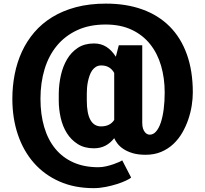

<svg xmlns="http://www.w3.org/2000/svg" viewBox="-20 -793 1111 1040"><path d="M298.3 -285.6Q298.8 -336.4 309.8 -385.3Q320.8 -434.1 343.5 -472.4Q366.2 -510.7 402.1 -534.2Q438 -557.6 489.3 -557.6Q527.3 -557.6 556.4 -539.1Q585.4 -520.5 607.4 -485.8L623.5 -547.9H750.5V-127.9Q750.5 -108.4 754.9 -95.9Q759.3 -83.5 765.6 -76.2Q772 -68.8 778.8 -66.2Q785.6 -63.5 791 -63.5Q810.5 -63.5 825.7 -81.1Q840.8 -98.6 851.1 -129.4Q861.3 -160.2 866.7 -201.9Q872.1 -243.7 872.1 -292Q872.1 -369.6 852.5 -436.8Q833 -503.9 793.2 -553.7Q753.4 -603.5 693.4 -631.8Q633.3 -660.2 552.2 -660.2Q464.4 -660.2 398.4 -629.6Q332.5 -599.1 288.1 -545.4Q243.7 -491.7 221.4 -418Q199.2 -344.2 199.2 -257.8Q199.2 -173.3 219.5 -104.7Q239.7 -36.1 279.3 12.2Q318.8 60.5 377.4 86.7Q436 112.8 512.7 112.8Q533.2 112.8 555.4 107.7Q577.6 102.5 596.2 95.9Q614.7 89.4 627.4 83.5Q640.1 77.6 642.1 75.7L690.4 168.9Q683.1 175.3 662.6 185.1Q642.1 194.8 614 203.9Q585.9 212.9 552.7 219.5Q519.5 226.1 486.8 226.1Q383.3 226.1 301.8 189.9Q220.2 153.8 163.6 89.4Q106.9 24.9 76.9 -63.7Q46.9 -152.3 46.9 -257.8Q46.9 -326.2 59.6 -390.9Q72.3 -455.6 98.6 -512.9Q125 -570.3 166 -618.2Q207 -666 263.2 -700.4Q319.3 -734.9 391.8 -754.2Q464.4 -773.4 554.2 -773.4Q664.1 -773.4 751.2 -741.9Q838.4 -710.4 899.2 -649.4Q960 -588.4 992.2 -498.5Q1024.4 -408.7 1024.4 -292Q1024.4 -259.3 1018.6 -221.7Q1012.7 -184.1 1000 -146.5Q987.3 -108.9 967.3 -74.2Q947.3 -39.6 918.9 -12.9Q890.6 13.7 853.3 29.5Q815.9 45.4 769 45.4Q728 45.4 698.7 36.6Q669.4 27.8 649.2 14.4Q628.9 1 616.9 -14.6Q605 -30.3 598.6 -44.4Q577.6 -17.6 550.5 -3.7Q523.4 10.3 488.3 10.3Q437.5 10.3 401.4 -12.5Q365.2 -35.2 342.3 -71.8Q319.3 -108.4 308.8 -154.8Q298.3 -201.2 298.3 -248ZM450.2 -248Q450.2 -178.7 469.7 -143.6Q489.3 -108.4 527.3 -108.4Q575.7 -108.4 598.6 -143.1V-397.9Q587.4 -418 570.1 -428.2Q552.7 -438.5 528.3 -438.5Q512.2 -438.5 500 -431.2Q487.8 -423.8 479.2 -411.6Q470.7 -399.4 465.1 -383.3Q459.5 -367.2 456.1 -350.3Q452.6 -333.5 451.4 -316.7Q450.2 -299.8 450.2 -285.6Z"/></svg>

Font: Ufes Sans ExtraBold
Style: Regular
Weight: 800
Designer: Ricardo Esteves & Filipe Motta
Foundry: ProDesignUfes - Ricardo Esteves, Filipe Motta (This is a derivative work, based on Roboto family, by Christian Robertson
Version: Version 2.0